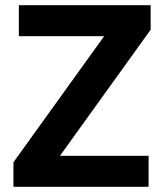

<svg xmlns="http://www.w3.org/2000/svg" viewBox="-20 -723 638 743"><path d="M32 -95 401 -608H563L194 -95ZM32 0V-95L134 -120H555V0ZM53 -583V-703H563V-608L460 -583Z"/></svg>

Font: Outfit Thin SemiBold
Style: Regular
Weight: 600
Version: Version 1.100;gftools[0.9.27]